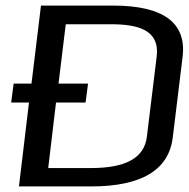

<svg xmlns="http://www.w3.org/2000/svg" viewBox="-20 -669 677 689"><path d="M84 -301 48 0H307C488 0 586 -59 600 -176L635 -463C651 -587 567 -649 385 -649H127L93 -369H29L20 -301ZM542 -464 507 -178C498 -103 432 -66 308 -66H153L181 -301H287L296 -369H190L216 -582H376C474 -582 555 -563 542 -464Z"/></svg>

Font: Gamestation Display
Style: Italic
Weight: 400
Designer: Jonas Hecksher
Foundry: Jonas Hecksher, Playtypeª, e-types AS
Version: Version 1.003